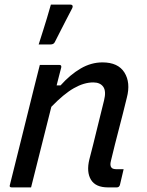

<svg xmlns="http://www.w3.org/2000/svg" viewBox="-20 -814 640 834"><path d="M153 -532H238Q248 -532 246 -521Q241 -502 236 -482.5Q231 -463 226 -443H243Q285 -490 330.5 -516.5Q376 -543 425 -543Q493 -543 520.5 -499Q548 -455 531 -390Q514 -320 496.5 -253.5Q479 -187 462 -116Q456 -94 465 -85Q471 -79 487 -79H517Q513 -62 509 -45Q505 -28 501 -11Q498 0 487 0H449Q395 0 375 -33.5Q355 -67 368 -121Q385 -186 400 -248.5Q415 -311 432 -378Q442 -418 428.5 -437Q415 -456 385 -456Q345 -456 301 -431Q257 -406 203 -350Q181 -263 159 -175Q137 -87 115 0H31Q19 0 23 -11Q49 -116 75.5 -221.5Q102 -327 128 -433Q136 -465 142.5 -490.5Q149 -516 153 -532ZM285 -794Q293 -794 295 -789.5Q297 -785 294 -779Q277 -746 266.5 -726Q256 -706 246 -686Q236 -666 218 -631Q213 -621 200 -621H148Q160 -659 168 -684Q176 -709 183.5 -734Q191 -759 201 -794Z"/></svg>

Font: Recursive Sn Lnr St
Style: Italic
Weight: 400
Italic angle: -15°
Version: Version 1.079;hotconv 1.0.112;makeotfexe 2.5.65598; ttfautoh